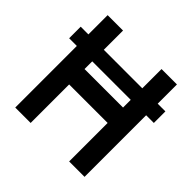

<svg xmlns="http://www.w3.org/2000/svg" viewBox="-187 -926 1102 1102"><g transform="rotate(45 364.5 -375.0)"><path d="M708.3 -593.8V-500H645.8V0H520.8V-312.5H208.3V0H83.3V-500H20.8V-593.8H83.3V-750H208.3V-593.8H520.8V-750H645.8V-593.8ZM520.8 -437.5V-500H208.3V-437.5Z"/></g></svg>

Font: Vladivostok Bold
Style: Regular
Weight: 700
Width: 4
Designer: Michael Sharanda
Foundry: Michael Sharanda
Version: Version 1.005